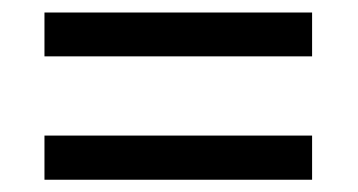

<svg xmlns="http://www.w3.org/2000/svg" viewBox="-20 -507 578 310"><path d="M483.9 -416V-486.8H51.8V-416ZM483.9 -216.8V-288.1H51.8V-216.8Z"/></svg>

Font: Avrile Sans
Style: Regular
Weight: 400
Designer: Monotype Design Team, Google (font), Stefan Peev (BGR Cyrillic), Cristiano Sobral (main changes)
Foundry: The Avrile Sans Project Authors
Version: Version 3.110